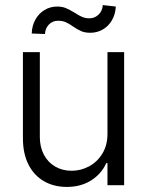

<svg xmlns="http://www.w3.org/2000/svg" viewBox="-20 -738 586 765"><path d="M408.2 -530.3H474.6V0H408.2V-87.9H403.3Q384.3 -45.4 343.3 -19.3Q302.2 6.8 246.1 6.8Q194.8 6.8 155.3 -15.9Q115.7 -38.6 93.5 -82.3Q71.3 -126 71.3 -187.5V-530.3H138.7V-192.4Q138.7 -152.3 154.8 -121.8Q170.9 -91.3 199.7 -74.5Q228.5 -57.6 265.6 -57.6Q301.8 -57.6 334.5 -75Q367.2 -92.3 387.7 -125.7Q408.2 -159.2 408.2 -205.1ZM208 -711.9Q227.5 -711.9 242.2 -705.8Q256.8 -699.7 277.3 -687.5Q293.9 -676.3 307.1 -670.7Q320.3 -665 335.9 -665Q357.4 -665 372.8 -679.9Q388.2 -694.8 389.6 -717.8L441.4 -711.9Q439.9 -681.2 426 -657.2Q412.1 -633.3 389.4 -620.4Q366.7 -607.4 339.8 -607.4Q318.4 -607.4 303.7 -613.8Q289.1 -620.1 270.5 -632.8Q254.9 -644 241.7 -649.7Q228.5 -655.3 210.9 -655.3Q189.5 -655.3 174.8 -640.1Q160.2 -625 159.2 -602.5L106.4 -604.5Q107.4 -635.7 121.1 -660.2Q134.8 -684.6 157.5 -698.2Q180.2 -711.9 208 -711.9Z"/></svg>

Font: Pretendard JP Light
Style: Regular
Weight: 300
Designer: Base glyphs from Inter by Rasmus Andersson; Hangeul glyphs from Noto Sans CJK(Source Han Sans) by Jang Soo-young and Kan
Foundry: Kil Hyung-jin
Version: Version 1.309